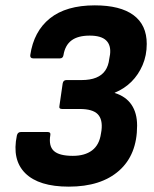

<svg xmlns="http://www.w3.org/2000/svg" viewBox="-20 -686 574 717"><path d="M237 11Q125 11 74.5 -39Q24 -89 43 -180Q46 -193 58 -193H158Q170 -193 168 -182Q161 -141 181 -122.5Q201 -104 252 -104Q297 -104 324 -124.5Q351 -145 357 -187L359 -199Q364 -240 345 -259.5Q326 -279 278 -279H212Q199 -279 202 -291L214 -374Q216 -387 228 -387H284Q317 -387 339 -396Q361 -405 373 -422.5Q385 -440 388 -466L391 -483Q395 -517 376.5 -535Q358 -553 315 -553Q271 -553 247 -535Q223 -517 217 -480Q215 -468 204 -468H104Q92 -468 93 -480Q106 -569 166.5 -617.5Q227 -666 334 -666Q429 -666 478.5 -629.5Q528 -593 528 -522Q528 -479 512.5 -443Q497 -407 471 -381Q445 -355 409 -340L408 -339Q450 -326 471 -295Q492 -264 492 -217Q492 -108 424.5 -48.5Q357 11 237 11Z"/></svg>

Font: Sofia Sans Semi Condensed ExtraBold
Style: Italic
Weight: 800
Italic angle: -9°
Version: Version 4.100